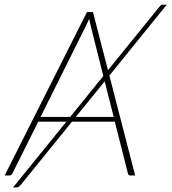

<svg xmlns="http://www.w3.org/2000/svg" viewBox="-39 -755 738 826"><path d="M411.5 -405 287 -252H450ZM263 -252 405.5 -428 351 -644.5Q349.5 -651.5 347.8 -658.8Q346 -666 344.5 -674Q341 -666 337.8 -658.8Q334.5 -651.5 331 -644.5L135.5 -252ZM431.5 -430 542.5 0H522Q514 0 511.5 -8L455 -231.5H270.5L49 42Q45 47 39.8 49.2Q34.5 51.5 29.5 51.5H17L246.5 -231.5H125.5L14 -8Q11.5 -4.5 8.2 -2.2Q5 0 1 0H-19L335 -703H361L425.5 -453L646.5 -725.5Q650.5 -730.5 653.8 -732.8Q657 -735 663 -735H678.5Z"/></svg>

Font: Lato ExtraLight
Style: Italic
Weight: 275
Italic angle: -7°
Designer: Lukasz Dziedzic with Adam Twardoch and Botio Nikoltchev
Foundry: tyPoland Lukasz Dziedzic
Version: Version 2.015; 2015-08-06; http://www.latofonts.com/